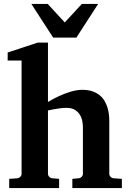

<svg xmlns="http://www.w3.org/2000/svg" viewBox="-20 -957 666 977"><path d="M348.1 0V-46.9L379.9 -49.8Q389.2 -50.8 395.5 -57.4Q401.9 -64 401.9 -73.2V-309.1Q401.9 -321.3 399.2 -338.4Q396.5 -355.5 387.7 -370.8Q378.9 -386.2 362.3 -397.2Q345.7 -408.2 317.9 -408.2Q302.7 -408.2 286.4 -406Q270 -403.8 255.9 -401.4Q239.7 -398.4 224.1 -395V-73.2Q224.1 -64 230.5 -57.4Q236.8 -50.8 246.1 -49.8L280.8 -46.9V0H26.9V-46.9L67.9 -49.8Q77.1 -50.8 83.5 -57.4Q89.8 -64 89.8 -73.2V-648.9H19V-689.9L171.9 -740.2H224.1V-438Q252 -455.1 282.2 -468.8Q294.9 -474.6 309.3 -480.2Q323.7 -485.8 338.6 -490.2Q353.5 -494.6 368.9 -497.3Q384.3 -500 398.9 -500Q428.2 -500 450 -492.4Q471.7 -484.9 487.1 -472.4Q502.4 -460 512 -443.6Q521.5 -427.2 526.9 -409.7Q532.2 -392.1 534.2 -374.8Q536.1 -357.4 536.1 -342.8V-73.2Q536.1 -64 542.5 -57.4Q548.8 -50.8 558.1 -49.8L600.1 -46.9V0ZM368.7 -765.6H250.5L139.6 -937H222.7L309.6 -842.8L396.5 -937H479.5Z"/></svg>

Font: Charis SIL Phon
Style: Bold
Weight: 700
Foundry: SIL International
Version: Version 5.000